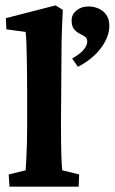

<svg xmlns="http://www.w3.org/2000/svg" viewBox="-20 -701 431 721"><path d="M15.6 0 12.7 -45.9 76.2 -61.5Q77.1 -72.3 78.6 -99.1Q80.1 -126 81.1 -161.1Q82 -196.3 82 -229.5V-352.5Q82 -386.7 81.5 -420.4Q81.1 -454.1 80.6 -484.9Q80.1 -515.6 79.1 -540.5Q78.1 -565.4 76.2 -581.1L3.9 -590.8L2 -632.8L188.5 -680.7L215.8 -664.1Q213.9 -623 212.4 -584.5Q210.9 -545.9 210.9 -497.1Q210.9 -448.2 210 -377.9L209 -234.4Q209 -166 210.4 -118.7Q211.9 -71.3 213.9 -61.5L277.3 -45.9L275.4 0ZM272.5 -450.2 251 -481.4Q282.2 -499 294.9 -515.1Q307.6 -531.2 307.6 -544.9Q307.6 -557.6 298.8 -563.5Q290 -569.3 278.3 -575.2Q266.6 -581.1 257.8 -591.8Q249 -602.5 249 -625Q249 -646.5 267.1 -661.6Q285.2 -676.8 312.5 -676.8Q332 -676.8 350.1 -668.9Q368.2 -661.1 379.4 -645Q390.6 -628.9 390.6 -603.5Q390.6 -576.2 376 -547.4Q361.3 -518.6 334.5 -493.2Q307.6 -467.8 272.5 -450.2Z"/></svg>

Font: Crimson Pro
Style: Bold
Weight: 700
Designer: Jacques Le Bailly
Foundry: Baron von Fonthausen
Version: Version 1.003